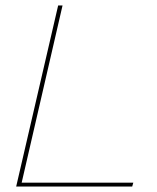

<svg xmlns="http://www.w3.org/2000/svg" viewBox="-20 -680 572 700"><path d="M59 -14H466L462 0H39L192 -660H208Z"/></svg>

Font: Work Sans Thin
Style: Italic
Weight: 250
Italic angle: -13°
Designer: Wei Huang
Foundry: Wei Huang
Version: Version 2.012